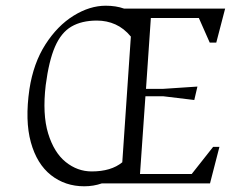

<svg xmlns="http://www.w3.org/2000/svg" viewBox="-20 -642 832 672"><path d="M275 10Q208 10 158.5 -29Q109 -68 88 -144Q67 -220 83 -330Q97 -421 139 -486.5Q181 -552 237.5 -587Q294 -622 350 -622Q368 -622 384 -619.5Q400 -617 414 -612H768L737 -493H714L676 -579H508L491 -331H551L671 -339L660 -292L552 -305H489L470 -33H651L726 -128H748L715 0H336Q307 10 275 10ZM301 -42Q369 -42 408 -74L438 -514Q414 -543 384 -556.5Q354 -570 319 -570Q266 -570 230 -549Q194 -528 172.5 -478.5Q151 -429 140 -344Q128 -242 148.5 -175Q169 -108 210 -75Q251 -42 301 -42Z"/></svg>

Font: Ancizar Serif Light
Style: Italic
Weight: 300
Italic angle: -4°
Designer: Cesar Puertas, Viviana Monsalve, Julian Moncada, Julian Prieto, Jose Castro, Felipe Aragon, Mariel Hernandez, Sara Alarc
Version: Version 8.100